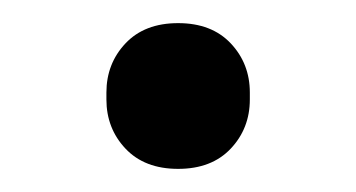

<svg xmlns="http://www.w3.org/2000/svg" viewBox="-20 -134 308 166"><path d="M134 12Q105 12 88.5 -5.5Q72 -23 72 -48V-54Q72 -79 88.5 -96.5Q105 -114 134 -114Q163 -114 179.5 -96.5Q196 -79 196 -54V-48Q196 -23 179.5 -5.5Q163 12 134 12Z"/></svg>

Font: IBM Plex Serif
Style: Regular
Weight: 400
Designer: Mike Abbink, Paul van der Laan, Pieter van Rosmalen
Foundry: Bold Monday
Version: Version 3.001